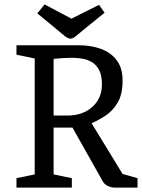

<svg xmlns="http://www.w3.org/2000/svg" viewBox="-20 -854 651 874"><path d="M55 0V-43L138 -60V-588L55 -605V-648H339Q394 -648 439.5 -631.5Q485 -615 511.5 -579.5Q538 -544 538 -488Q538 -425 516 -387.5Q494 -350 461.5 -328.5Q429 -307 397 -293L538 -62L606 -43V0H502Q486 0 470.5 -7.5Q455 -15 447 -30L310 -273H224V-60L307 -43V0ZM224 -328H287Q356 -328 400 -367Q444 -406 444 -470Q444 -511 431 -535.5Q418 -560 397 -572Q376 -584 351.5 -587.5Q327 -591 305 -591Q287 -591 264.5 -589.5Q242 -588 224 -586ZM301 -678Q289 -678 271 -693Q253 -708 224 -732L150 -793L183 -834L305 -769L431 -832L456 -796L377 -732Q342 -704 327 -691Q312 -678 301 -678Z"/></svg>

Font: Faustina VF Beta
Style: Regular
Weight: 400
Designer: Alfonso Garcia
Foundry: Omnibus-Type
Version: Version 1.006